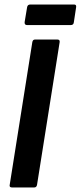

<svg xmlns="http://www.w3.org/2000/svg" viewBox="-20 -830 357 850"><path d="M34 0Q20 0 23 -12L123 -643Q125 -655 135 -655H234Q246 -655 244 -643L144 -12Q142 0 131 0ZM100 -719Q88 -719 89 -732L100 -798Q102 -810 114 -810H308Q319 -810 317 -798L307 -732Q306 -719 293 -719Z"/></svg>

Font: Sofia Sans Condensed ExtraBold
Style: Italic
Weight: 800
Italic angle: -9°
Version: Version 4.100